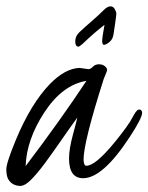

<svg xmlns="http://www.w3.org/2000/svg" viewBox="-21 -579 477 618"><path d="M315.4 -499Q283.2 -474.6 245.6 -438.5Q234.4 -428.7 231 -428.7Q221.2 -429.7 221.2 -446Q221.2 -462.4 234.1 -474.9Q247.1 -487.3 273.2 -510Q299.3 -532.7 312 -545.7Q324.7 -558.6 334.2 -558.6Q343.8 -558.6 348.6 -549.3Q353.5 -540 353.5 -535.6Q353.5 -531.2 350.1 -507.1Q346.7 -482.9 344.2 -467.5Q341.8 -452.1 330.8 -443.4Q319.8 -434.6 313 -434.6Q308.1 -435.5 307.9 -446.3Q307.6 -457 315.4 -499ZM257.3 -318.8Q179.2 -305.7 121.1 -216.3Q64.5 -129.4 61.5 -44.4Q173.3 -191.9 257.3 -318.8ZM234.9 -360.4 263.7 -356.4Q270.5 -356.4 278.1 -364.3Q285.6 -372.1 297.6 -372.1Q309.6 -372.1 316.7 -365.7Q323.7 -359.4 323.7 -354.7Q323.7 -350.1 318.8 -339.4Q314 -328.6 313 -325.2Q248 -121.6 248 -65.4Q248.5 -45.9 256.8 -45.4Q286.6 -45.4 350.1 -123.5Q392.6 -175.8 405 -200.2Q417.5 -224.6 424.8 -226.1Q426.3 -226.1 427.2 -226.6Q436 -225.6 436.5 -216.3Q436.5 -198.7 396 -137.2Q309.6 -5.4 246.6 -5.4Q201.2 -5.4 201.2 -68.8Q201.2 -99.1 213.4 -144.3Q225.6 -189.5 228 -200.7Q216.8 -186 152.8 -94.2Q88.9 -2.4 61 14.2Q52.2 19 45.9 19.5Q18.1 19.5 5.4 -2.4Q-0.5 -13.2 -0.7 -33.4Q-1 -53.7 29.3 -127Q78.1 -245.1 140.1 -309.1Q189 -358.9 234.9 -360.4Z"/></svg>

Font: Kristi
Style: Regular
Weight: 400
Italic angle: -15°
Version: Version 1.004